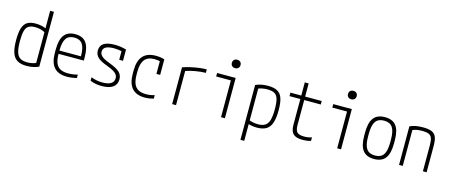

<svg xmlns="http://www.w3.org/2000/svg" viewBox="-54 -1465 5609 2395"><g transform="rotate(15 2750.0 -267.5)"><path d="M262 10Q187 10 141.5 -17.5Q96 -45 75.5 -106.5Q55 -168 55 -270Q55 -366 73 -423Q91 -480 131 -505Q171 -530 239 -530Q283 -530 323.5 -520.5Q364 -511 396 -491L379 -450Q348 -468 314 -476.5Q280 -485 242 -485Q190 -485 159.5 -465.5Q129 -446 116.5 -399Q104 -352 104 -270Q104 -182 118.5 -130.5Q133 -79 167 -57Q201 -35 259 -35Q331 -35 386 -64L371 -34V-730H420V-22Q390 -8 350 1Q310 10 262 10Z M784 10Q672 10 617.5 -51.5Q563 -113 563 -240V-280Q563 -409 608.5 -469.5Q654 -530 750 -530Q847 -530 892 -469.5Q937 -409 937 -280V-239H587V-281H903L889 -265V-279Q889 -389 856 -437.5Q823 -486 750 -486Q677 -486 644 -437.5Q611 -389 611 -279V-241Q611 -167 629 -121.5Q647 -76 686 -55Q725 -34 787 -34Q817 -34 848 -38Q879 -42 910 -51V-6Q881 1 848 5.5Q815 10 784 10Z M1231 10Q1190 10 1154 3Q1118 -4 1084 -18V-63Q1120 -49 1155.5 -42Q1191 -35 1230 -35Q1304 -35 1341 -59Q1378 -83 1378 -130Q1378 -155 1364.5 -174.5Q1351 -194 1320.5 -212.5Q1290 -231 1238 -250Q1147 -283 1110 -318Q1073 -353 1073 -406Q1073 -469 1119.5 -499.5Q1166 -530 1262 -530Q1296 -530 1329 -525.5Q1362 -521 1410 -509V-363H1361V-503L1387 -469Q1346 -478 1319 -481.5Q1292 -485 1265 -485Q1192 -485 1157 -465Q1122 -445 1122 -405Q1122 -382 1135 -363Q1148 -344 1177.5 -326.5Q1207 -309 1259 -290Q1352 -255 1389.5 -219Q1427 -183 1427 -128Q1427 -60 1377.5 -25Q1328 10 1231 10Z M1789 10Q1569 10 1569 -240V-280Q1569 -530 1790 -530Q1853 -530 1903 -514V-313H1855V-505L1876 -472Q1855 -478 1832 -481.5Q1809 -485 1786 -485Q1700 -485 1659 -435Q1618 -385 1618 -278V-242Q1618 -170 1636.5 -124Q1655 -78 1693.5 -56.5Q1732 -35 1793 -35Q1821 -35 1848.5 -39Q1876 -43 1903 -52V-6Q1877 1 1848.5 5.5Q1820 10 1789 10Z M2142 -475Q2189 -492 2243 -504Q2297 -516 2350 -523Q2403 -530 2447 -530V-485Q2387 -485 2313.5 -472Q2240 -459 2179 -437L2192 -462V0H2142Z M2773 0V-475H2583V-520H2823V0ZM2784 -636Q2759 -636 2743.5 -651Q2728 -666 2728 -690Q2728 -716 2743.5 -730.5Q2759 -745 2784 -745Q2809 -745 2824.5 -730.5Q2840 -716 2840 -690Q2840 -666 2824.5 -651Q2809 -636 2784 -636Z M3080 -498Q3146 -530 3240 -530Q3316 -530 3361 -505.5Q3406 -481 3425.5 -424.5Q3445 -368 3445 -270Q3445 -169 3424.5 -107Q3404 -45 3358 -17.5Q3312 10 3238 10Q3197 10 3161.5 2.5Q3126 -5 3099 -16L3114 -60Q3143 -47 3175.5 -40.5Q3208 -34 3241 -34Q3299 -34 3333 -56.5Q3367 -79 3381.5 -130.5Q3396 -182 3396 -270Q3396 -353 3382.5 -400Q3369 -447 3336 -466Q3303 -485 3244 -485Q3208 -485 3175.5 -478.5Q3143 -472 3114 -458L3129 -489V210H3080Z M3828 10Q3743 10 3706.5 -25Q3670 -60 3670 -143V-475H3530V-520H3670V-690H3720V-520H3934V-475H3720V-152Q3720 -86 3745 -60.5Q3770 -35 3836 -35Q3863 -35 3887.5 -39Q3912 -43 3934 -51V-5Q3908 3 3882 6.5Q3856 10 3828 10Z M4273 0V-475H4083V-520H4323V0ZM4284 -636Q4259 -636 4243.5 -651Q4228 -666 4228 -690Q4228 -716 4243.5 -730.5Q4259 -745 4284 -745Q4309 -745 4324.5 -730.5Q4340 -716 4340 -690Q4340 -666 4324.5 -651Q4309 -636 4284 -636Z M4750 10Q4651 10 4604.5 -50.5Q4558 -111 4558 -240V-280Q4558 -409 4604.5 -469.5Q4651 -530 4750 -530Q4849 -530 4895.5 -469.5Q4942 -409 4942 -280V-240Q4942 -111 4895.5 -50.5Q4849 10 4750 10ZM4750 -35Q4826 -35 4859.5 -83.5Q4893 -132 4893 -242V-278Q4893 -388 4859.5 -436.5Q4826 -485 4750 -485Q4675 -485 4641 -436.5Q4607 -388 4607 -278V-242Q4607 -132 4641 -83.5Q4675 -35 4750 -35Z M5072 -498Q5108 -515 5149 -522.5Q5190 -530 5242 -530Q5313 -530 5354 -513Q5395 -496 5411.5 -454.5Q5428 -413 5428 -340V0H5380V-338Q5380 -397 5368 -428.5Q5356 -460 5326.5 -472.5Q5297 -485 5242 -485Q5215 -485 5191.5 -482Q5168 -479 5146.5 -472.5Q5125 -466 5102 -454L5120 -486V0H5072Z"/></g></svg>

Font: M PLUS 1 Code Light
Style: Regular
Weight: 300
Designer: Coji Morishita
Foundry: UNDERFOREST DESIGN
Version: Version 1.002